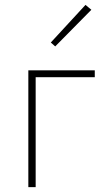

<svg xmlns="http://www.w3.org/2000/svg" viewBox="-20 -766 434 786"><path d="M96 0H126V-450H368V-478H96ZM206 -576 354 -726 330 -746 188 -592Z"/></svg>

Font: Source Sans Pro ExtraLight
Style: Regular
Weight: 200
Designer: Paul D. Hunt
Foundry: Adobe Systems Incorporated
Version: Version 3.006;hotconv 1.0.111;makeotfexe 2.5.65597